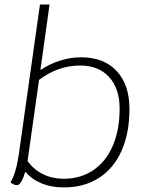

<svg xmlns="http://www.w3.org/2000/svg" viewBox="-20 -811 650 841"><path d="M547 -334Q547 -228 512.5 -150.5Q478 -73 413 -31.5Q348 10 259 10Q205 10 161.5 -8Q118 -26 91 -59Q83 -32 73.5 -16Q64 0 55 0Q40 0 26 -12Q50 -52 62 -132L155 -791H197L157 -504Q195 -530 241.5 -545Q288 -560 335 -560Q435 -560 491 -500Q547 -440 547 -334ZM504 -335Q504 -423 458 -473.5Q412 -524 331 -524Q234 -524 151 -461L101 -108V-105Q128 -68 168.5 -48Q209 -28 259 -28Q333 -28 388.5 -65.5Q444 -103 474 -172.5Q504 -242 504 -335Z"/></svg>

Font: Krub ExtraLight
Style: Italic
Weight: 275
Italic angle: -8°
Designer: Ekaluck Peanpanawate
Foundry: Cadson Demak Co.,Ltd.
Version: Version 1.000; ttfautohint (v1.6)